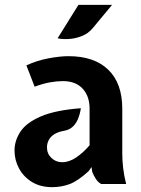

<svg xmlns="http://www.w3.org/2000/svg" viewBox="-20 -760 582 793"><path d="M195 13Q147 13 112.2 -8.2Q77.5 -29.5 58.8 -64Q40 -98.5 40 -138Q40 -179.5 64.5 -216.5Q89 -253.5 148.8 -279.2Q208.5 -305 314 -313Q310.5 -289.5 302.5 -269.8Q294.5 -250 280.8 -237Q267 -224 246 -220Q221 -216 205 -206Q189 -196 181.5 -181.8Q174 -167.5 174 -151Q174 -125 192.5 -107.5Q211 -90 237 -90Q265.5 -90 294.8 -109.8Q324 -129.5 350 -160V-311Q350 -363 321.2 -394Q292.5 -425 240 -425Q215.5 -425 187 -420Q158.5 -415 123 -402L89 -490Q133.5 -510.5 180.8 -519.2Q228 -528 263 -528Q369.5 -528 427.2 -472Q485 -416 485 -311V-126Q485 -98.5 488.5 -67Q492 -35.5 501 0H398Q384.5 -7.5 375.8 -21.2Q367 -35 361 -50L358 -70L346 -53Q301 -12 267.2 0.5Q233.5 13 195 13ZM218 -602 304 -740H443L364 -645Q344.5 -621 316.8 -610.5Q289 -600 262 -598.8Q235 -597.5 218 -602Z"/></svg>

Font: Expletus Sans
Style: Bold
Weight: 700
Version: Version 7.500